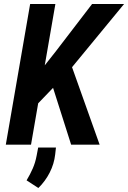

<svg xmlns="http://www.w3.org/2000/svg" viewBox="-20 -731 647 970"><path d="M259.8 -710.9 136.7 0H9.3L132.3 -710.9ZM606.9 -710.9 317.9 -359.9 148.9 -184.1 148.4 -327.6 264.2 -474.6 445.3 -710.9ZM339.4 0 232.4 -336.4 333.5 -420.9 483.4 0ZM262.7 14.2 258.8 49.3Q253.4 97.2 231 141.1Q208.5 185.1 173.8 218.8L114.3 180.2Q132.3 150.4 145.5 120.1Q158.7 89.8 165 55.7L172.9 14.2Z"/></svg>

Font: Roboto Condensed SemiBold
Style: Italic
Weight: 600
Italic angle: -12°
Designer: Christian Robertson
Foundry: Google
Version: Version 3.008; 2023